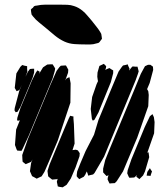

<svg xmlns="http://www.w3.org/2000/svg" viewBox="-20 -785 714 821"><path d="M454 -434 401 -304 384 -273 377 -269 373 -276 368 -319 374 -370 393 -425 399 -438 398 -443 396 -457 397 -475 405 -503 424 -512 434 -502 433 -494 430 -486 438 -490 448 -494 457 -488 464 -484V-472ZM205 -450 103 -205 77 -149 72 -140 54 -141 51 -146 44 -165 49 -231 65 -271 60 -269 53 -270 54 -281 67 -322 117 -442 133 -474 140 -484 150 -478 147 -469 164 -497 182 -509 196 -510H205L212 -499L216 -492L214 -481ZM560 -442 425 -115 384 -45 378 -39 365 -36 357 -34 355 -42 351 -52 344 -37 338 -29 326 -23 319 -19 313 -25 308 -31V-37L310 -52L323 -85L346 -139L382 -209L401 -272L456 -405L487 -479L501 -499L506 -505L520 -508L526 -510L528 -504L534 -491L532 -483L541 -495L547 -501L558 -500H568L571 -488L573 -480L570 -470ZM614 -331 567 -197 506 -52 479 -10 471 -2 454 -1 449 0 446 -5 440 -18 441 -26 444 -36 436 -32 430 -38 421 -48V-64L430 -101L451 -153L553 -398L582 -469L595 -493L600 -502L613 -508H623L634 -500L635 -486L620 -430L609 -404L614 -395L616 -379ZM103 -413 67 -327 55 -307 47 -305 42 -313 43 -323 62 -395 73 -422 63 -400 51 -395 43 -409 50 -471 67 -499 75 -507 85 -504 96 -502V-490L97 -479L89 -457L99 -478L108 -490L119 -491H126V-485V-475L120 -454ZM281 -346 227 -184 190 -96 170 -50 158 -31 145 -25 137 -21 130 -25 117 -32 115 -37 108 -53 113 -88 119 -103 113 -93 90 -83 77 -93 76 -101 75 -122 99 -190 195 -421 222 -482 234 -498 240 -504 256 -505H262L265 -500L272 -487L271 -474L259 -441L264 -449L272 -453L277 -455L278 -450L282 -429ZM600 -52 592 -35 582 -25 576 -19 570 -24 563 -29 564 -34 565 -37 560 -31 554 -26 538 -25H533L530 -30L524 -44L526 -57L542 -104L599 -242L621 -288L632 -297L638 -284L641 -263L639 -215L610 -132L615 -134L616 -128L618 -113ZM303 -69 283 -22 265 5 248 16 234 14 227 12 226 6 223 -8 226 -18 227 -21 225 -19 214 -18 203 -17 194 -24 186 -31 183 -54 192 -82 256 -236 274 -278 280 -290 288 -288 294 -287V-278L296 -254L299 -171L290 -143L304 -145L313 -142L321 -130L320 -117ZM610 -50 621 -66 625 -59 630 -52 625 -38 624 -33 607 -34ZM174 -667Q161 -678 146.5 -689.5Q132 -701 121 -715Q120 -717 118 -719Q116 -721 115 -723Q114 -726 114 -729Q114 -732 113 -735Q113 -737 112.5 -740Q112 -743 112 -744Q113 -746 116 -748.5Q119 -751 121 -752Q122 -754 123.5 -756Q125 -758 127 -759Q129 -760 132 -760.5Q135 -761 137 -761Q146 -763 154.5 -764Q163 -765 172 -765Q189 -765 205.5 -765Q222 -765 239 -765Q253 -765 268 -764.5Q283 -764 297 -759Q316 -753 333 -739Q344 -730 353 -719Q362 -708 371 -698Q380 -686 390 -674Q400 -662 408 -649Q409 -647 410.5 -644.5Q412 -642 413 -640Q414 -637 414 -633.5Q414 -630 415 -627Q415 -625 415.5 -622.5Q416 -620 416 -619Q416 -618 414.5 -617Q413 -616 412 -614Q410 -612 408 -608.5Q406 -605 403 -603Q401 -601 397 -600.5Q393 -600 391 -599Q379 -595 367 -595Q355 -595 343 -595Q321 -595 298.5 -596.5Q276 -598 256 -607Q234 -617 214 -633.5Q194 -650 174 -667Z"/></svg>

Font: Rubik Marker Hatch
Style: Regular
Weight: 400
Designer: Hubert and Fischer, NaN
Foundry: Hubert & Fischer, NaN
Version: Version 2.200